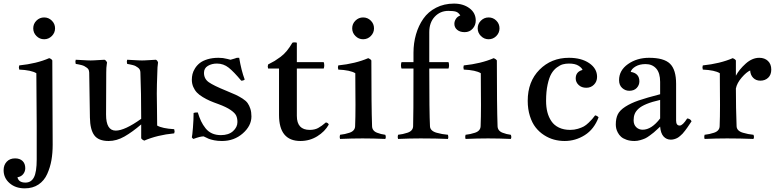

<svg xmlns="http://www.w3.org/2000/svg" viewBox="-80 -762 4291 1057"><path d="M122.1 -66.9 120.1 -358.9Q92.3 -376 25.9 -378.9Q23.9 -386.7 23.9 -391.1Q23.9 -394 25.9 -401.9Q121.6 -411.6 190.9 -441.9Q204.1 -437.5 208 -429.2Q208 -318.4 209 -184.3Q210 -50.3 210 35.2Q210 81.1 203.1 120.1Q196.3 159.2 179.9 195.8Q163.6 232.4 132.1 253.7Q100.6 274.9 56.2 274.9Q5.4 274.9 -27.3 246.3Q-60.1 217.8 -60.1 174.8Q-60.1 146.5 -43 128.2Q-25.9 109.9 2.9 109.9Q29.3 109.9 44.2 124.3Q59.1 138.7 59.1 164.1Q59.1 181.6 48.1 196Q37.1 210.4 16.1 213.9Q22.5 243.2 60.1 243.2Q91.8 243.2 106.9 214.1Q122.1 185.1 122.1 115.2ZM103 -606Q103 -630.9 120.6 -648.4Q138.2 -666 163.1 -666Q187.5 -666 205.3 -648.4Q223.1 -630.9 223.1 -606Q223.1 -581.5 205.3 -563.7Q187.5 -545.9 163.1 -545.9Q138.2 -545.9 120.6 -563.7Q103 -581.5 103 -606Z M336.9 -433.1Q354.5 -432.1 372.1 -431.2Q389.6 -430.2 399.9 -429.7Q410.2 -429.2 418.9 -429.2Q426.3 -429.2 436 -429.7Q445.8 -430.2 462.6 -431.2Q479.5 -432.1 495.1 -433.1Q503.9 -430.2 509.3 -418Q508.8 -414.1 507.6 -406.5Q506.3 -398.9 505.6 -388.4Q504.9 -377.9 504.9 -362.8L503.9 -130.9Q503.9 -43 557.1 -43Q606.4 -43 697.3 -107.9Q697.3 -253.4 692.9 -362.8Q692.9 -371.6 689.5 -378.4Q686 -385.3 679 -390.1Q671.9 -395 666.3 -398.2Q660.6 -401.4 649.9 -404.1Q639.2 -406.7 634.8 -407.5Q630.4 -408.2 620.1 -410.2Q618.2 -418 618.2 -421.9Q618.2 -425.3 620.1 -433.1Q637.2 -432.1 655 -431.2Q672.9 -430.2 683.1 -429.7Q693.4 -429.2 702.1 -429.2Q709.5 -429.2 719.2 -429.7Q729 -430.2 745.8 -431.2Q762.7 -432.1 778.3 -433.1Q780.8 -431.6 782.5 -430.4Q784.2 -429.2 785.4 -427.5Q786.6 -425.8 787.1 -425Q787.6 -424.3 788.6 -421.6Q789.6 -418.9 790 -418Q786.1 -391.6 786.1 -362.8Q783.2 -291 783.2 -246.1Q783.2 -222.7 784.2 -167.5Q785.2 -112.3 785.2 -70.8Q813 -54.7 878.9 -50.8Q881.3 -38.6 881.3 -38.1Q881.3 -35.2 878.9 -27.8Q786.6 -19 713.9 12.2Q701.2 6.8 697.3 -1V-77.1Q648.4 -35.2 605.2 -10.5Q562 14.2 518.1 14.2Q462.4 14.2 439.2 -17.1Q416 -48.3 415 -115.2L411.1 -362.8Q410.2 -374 407 -379.6Q403.8 -385.3 396.7 -390.1Q389.6 -395 383.8 -398.2Q377.9 -401.4 367.2 -404.1Q356.4 -406.7 352.1 -407.5Q347.7 -408.2 336.9 -410.2Q335 -418 335 -421.9Q335 -425.3 336.9 -433.1Z M1142.1 14.2Q1118.2 14.2 1098.9 10.3Q1079.6 6.3 1069.1 2Q1058.6 -2.4 1041 -11.2Q1022 -11.2 984.9 2.9Q978.5 -1 976.1 -5.9Q978.5 -13.7 982.2 -59.1Q985.8 -104.5 985.8 -140.1Q992.2 -143.1 1008.8 -143.1Q1017.6 -114.7 1027.1 -94.7Q1036.6 -74.7 1051.5 -55.9Q1066.4 -37.1 1087.6 -27.6Q1108.9 -18.1 1136.2 -18.1Q1178.7 -18.1 1202.9 -40Q1227.1 -62 1227.1 -89.8Q1227.1 -110.8 1220.2 -125.5Q1213.4 -140.1 1189.7 -156.5Q1166 -172.9 1122.1 -189Q1094.7 -198.7 1075.7 -207Q1056.6 -215.3 1036.4 -227.5Q1016.1 -239.7 1003.9 -252.7Q991.7 -265.6 983.9 -283.7Q976.1 -301.8 976.1 -323.2Q976.1 -338.9 979.7 -354.2Q983.4 -369.6 993.9 -386.2Q1004.4 -402.8 1020.3 -415.3Q1036.1 -427.7 1062.7 -435.8Q1089.4 -443.8 1123 -443.8Q1136.7 -443.8 1147.2 -442.4Q1157.7 -440.9 1172.6 -437.3Q1187.5 -433.6 1189 -433.1Q1199.7 -435.5 1211.2 -439.5Q1222.7 -443.4 1224.1 -443.8H1236.8Q1248.5 -373.5 1267.1 -324.2Q1261.2 -317.9 1248 -317.9Q1207.5 -366.7 1179 -389.4Q1150.4 -412.1 1114.3 -412.1Q1085.9 -412.1 1064.5 -399.4Q1043 -386.7 1043 -360.8Q1043 -328.1 1069.1 -309.6Q1095.2 -291 1166 -262.2Q1198.7 -249 1217.5 -240.2Q1236.3 -231.4 1255.4 -219.2Q1274.4 -207 1283.4 -194.1Q1292.5 -181.2 1298.3 -163.1Q1304.2 -145 1304.2 -121.1Q1304.2 -69.3 1256.6 -27.6Q1209 14.2 1142.1 14.2Z M1529.8 -526.9Q1534.7 -528.8 1541 -528.8Q1547.4 -528.8 1554.2 -526.9V-419.9H1702.1Q1705.1 -412.6 1705.1 -401.9Q1705.1 -392.6 1702.1 -384.8H1554.2V-124Q1554.2 -46.9 1625 -46.9Q1651.9 -46.9 1671.1 -57.1Q1690.4 -67.4 1713.9 -87.9Q1726.1 -86.4 1730 -76.2Q1708.5 -37.6 1666.5 -11.7Q1624.5 14.2 1574.2 14.2Q1456.1 14.2 1456.1 -128.9V-384.8H1396Q1394 -393.6 1394 -396Q1394 -396.5 1396 -407.2Q1419.4 -418.9 1431.9 -426.5Q1444.3 -434.1 1463.6 -448.2Q1482.9 -462.4 1498.8 -481.7Q1514.6 -501 1529.8 -526.9Z M1782.2 -401.9Q1877 -411.6 1947.3 -441.9Q1959.5 -437 1964.4 -429.2Q1964.4 -175.8 1968.3 -66.9Q1968.8 -54.2 1975.8 -45.2Q1982.9 -36.1 1996.1 -31.2Q2009.3 -26.4 2018.1 -24.2Q2026.9 -22 2041 -20Q2043.9 -14.2 2043.9 -7.8Q2043.9 -1.5 2041 2.9Q1976.6 0 1916 0Q1856.4 0 1792 2.9Q1790 -4.9 1790 -7.8Q1790 -10.3 1792 -20Q1808.1 -22 1818.4 -24.2Q1828.6 -26.4 1843.8 -31.2Q1858.9 -36.1 1866.7 -45.2Q1874.5 -54.2 1875 -66.9Q1877 -115.2 1877 -184.1Q1877 -207 1876.5 -262.2Q1876 -317.4 1876 -358.9Q1848.1 -376 1782.2 -378.9Q1780.3 -386.7 1780.3 -391.1Q1780.3 -394 1782.2 -401.9ZM1858.9 -606Q1858.9 -630.9 1876.7 -648.4Q1894.5 -666 1918.9 -666Q1943.8 -666 1961.4 -648.4Q1979 -630.9 1979 -606Q1979 -581.5 1961.4 -563.7Q1943.8 -545.9 1918.9 -545.9Q1894.5 -545.9 1876.7 -563.7Q1858.9 -581.5 1858.9 -606Z M2386.2 2.9Q2321.8 0 2235.4 0Q2175.8 0 2111.3 2.9Q2109.4 -4.9 2109.4 -7.8Q2109.4 -10.3 2111.3 -20Q2127.4 -22 2137.5 -24.2Q2147.5 -26.4 2162.8 -31.2Q2178.2 -36.1 2186 -45.2Q2193.8 -54.2 2194.3 -66.9Q2196.3 -115.2 2196.3 -384.8H2130.4Q2127.4 -392.6 2127.4 -401.9Q2127.4 -412.6 2130.4 -419.9H2196.3V-471.2Q2196.3 -524.9 2210.2 -573Q2224.1 -621.1 2250.7 -659.2Q2277.3 -697.3 2321 -719.7Q2364.7 -742.2 2419.4 -742.2Q2470.2 -742.2 2504.6 -716.6Q2539.1 -690.9 2539.1 -648.9Q2539.1 -623 2522 -604Q2504.9 -585 2478 -585Q2452.1 -585 2436.8 -597.9Q2421.4 -610.8 2421.4 -630.9Q2421.4 -645 2429.9 -658.2Q2438.5 -671.4 2454.1 -676.8Q2444.3 -692.9 2430.7 -697.5Q2417 -702.1 2388.2 -702.1Q2343.3 -702.1 2313.2 -669.9Q2283.2 -637.7 2283.2 -585V-419.9H2389.2Q2392.1 -412.6 2392.1 -401.9Q2392.1 -392.6 2389.2 -384.8H2283.2Q2283.2 -143.1 2287.1 -66.9Q2287.6 -54.2 2296.9 -45.2Q2306.2 -36.1 2323.7 -31.2Q2341.3 -26.4 2354 -24.2Q2366.7 -22 2386.2 -20Q2388.2 -10.3 2388.2 -6.8Q2388.2 -2.9 2386.2 2.9Z M2473.1 -401.9Q2567.9 -411.6 2638.2 -441.9Q2650.4 -437 2655.3 -429.2Q2655.3 -175.8 2659.2 -66.9Q2659.7 -54.2 2666.7 -45.2Q2673.8 -36.1 2687 -31.2Q2700.2 -26.4 2709 -24.2Q2717.8 -22 2731.9 -20Q2734.9 -14.2 2734.9 -7.8Q2734.9 -1.5 2731.9 2.9Q2667.5 0 2606.9 0Q2547.4 0 2482.9 2.9Q2481 -4.9 2481 -7.8Q2481 -10.3 2482.9 -20Q2499 -22 2509.3 -24.2Q2519.5 -26.4 2534.7 -31.2Q2549.8 -36.1 2557.6 -45.2Q2565.4 -54.2 2565.9 -66.9Q2567.9 -115.2 2567.9 -184.1Q2567.9 -207 2567.4 -262.2Q2566.9 -317.4 2566.9 -358.9Q2539.1 -376 2473.1 -378.9Q2471.2 -386.7 2471.2 -391.1Q2471.2 -394 2473.1 -401.9ZM2549.8 -606Q2549.8 -630.9 2567.6 -648.4Q2585.4 -666 2609.9 -666Q2634.8 -666 2652.3 -648.4Q2669.9 -630.9 2669.9 -606Q2669.9 -581.5 2652.3 -563.7Q2634.8 -545.9 2609.9 -545.9Q2585.4 -545.9 2567.6 -563.7Q2549.8 -581.5 2549.8 -606Z M3196.3 -127Q3208 -124.5 3215.3 -116.2Q3190.9 -50.8 3139.6 -18.3Q3088.4 14.2 3028.3 14.2Q2998.5 14.2 2970.2 6.6Q2941.9 -1 2915.3 -18.1Q2888.7 -35.2 2868.9 -60.3Q2849.1 -85.4 2837.2 -123.3Q2825.2 -161.1 2825.2 -207Q2825.2 -313 2890.1 -378.4Q2955.1 -443.8 3052.2 -443.8Q3120.6 -443.8 3163.8 -414.3Q3207 -384.8 3207 -338.9Q3207 -313 3189.9 -295.9Q3172.9 -278.8 3147.9 -278.8Q3121.6 -278.8 3105.5 -294.2Q3089.4 -309.6 3089.4 -330.1Q3089.4 -367.2 3127 -377Q3123.5 -388.2 3105 -400.1Q3086.4 -412.1 3052.2 -412.1Q3034.7 -412.1 3019 -408Q3003.4 -403.8 2985.6 -390.6Q2967.8 -377.4 2955.3 -356Q2942.9 -334.5 2934.6 -296.1Q2926.3 -257.8 2926.3 -207Q2926.3 -172.9 2933.3 -145Q2940.4 -117.2 2955.6 -94.7Q2970.7 -72.3 2997.1 -59.6Q3023.4 -46.9 3059.1 -46.9Q3081.5 -46.9 3101.6 -53Q3121.6 -59.1 3134 -65.9Q3146.5 -72.8 3160.9 -86.7Q3175.3 -100.6 3180.2 -106.7Q3185.1 -112.8 3196.3 -127Z M3328.1 -320.8Q3328.1 -374.5 3377.2 -409.2Q3426.3 -443.8 3493.2 -443.8Q3575.2 -443.8 3608.6 -411.1Q3642.1 -378.4 3642.1 -300.8V-98.1Q3642.1 -70.8 3662.1 -70.8Q3678.2 -70.8 3703.1 -109.9Q3720.7 -108.4 3727.1 -94.2Q3723.6 -89.4 3715.3 -76.7Q3707 -64 3703.1 -58.6Q3699.2 -53.2 3690.9 -42.2Q3682.6 -31.2 3677.5 -25.9Q3672.4 -20.5 3663.8 -13.2Q3655.3 -5.9 3648.2 -2.2Q3641.1 1.5 3631.8 4.2Q3622.6 6.8 3613.3 6.8Q3588.9 6.8 3573 -10.7Q3557.1 -28.3 3554.2 -64.9Q3553.7 -64.5 3539.1 -50.8Q3524.4 -37.1 3518.8 -32.5Q3513.2 -27.8 3497.8 -16.4Q3482.4 -4.9 3471.7 0Q3460.9 4.9 3444.8 9.5Q3428.7 14.2 3413.1 14.2Q3388.2 14.2 3368.9 7.3Q3349.6 0.5 3338.9 -9.3Q3328.1 -19 3321.3 -32Q3314.5 -44.9 3312.3 -55.7Q3310.1 -66.4 3310.1 -77.1Q3310.1 -109.9 3321 -132.3Q3332 -154.8 3362.1 -174.3Q3392.1 -193.8 3436 -209Q3480 -224.1 3554.2 -243.2V-311Q3554.2 -360.4 3532.5 -384.8Q3510.7 -409.2 3474.1 -409.2Q3441.4 -409.2 3419.2 -396.2Q3397 -383.3 3392.1 -366.2Q3439.9 -358.9 3439.9 -314Q3439.9 -293.5 3425.3 -277.8Q3410.6 -262.2 3384.3 -262.2Q3362.3 -262.2 3345.2 -277.6Q3328.1 -293 3328.1 -320.8ZM3554.2 -109.9V-211.9Q3509.3 -201.7 3480 -189.7Q3450.7 -177.7 3435.3 -163.6Q3419.9 -149.4 3414.1 -134.5Q3408.2 -119.6 3408.2 -100.1Q3408.2 -75.7 3422.6 -61.8Q3437 -47.9 3458 -47.9Q3506.8 -47.9 3554.2 -109.9Z M3789.1 -401.9Q3883.8 -411.6 3954.1 -441.9Q3966.3 -437 3971.2 -429.2V-345.2Q3989.3 -379.4 4025.1 -411.6Q4061 -443.8 4100.1 -443.8Q4129.4 -443.8 4147.7 -426.5Q4166 -409.2 4166 -378.9Q4166 -350.1 4148.9 -334Q4131.8 -317.9 4106 -317.9Q4082 -317.9 4066.7 -333.3Q4051.3 -348.6 4049.8 -374Q4029.3 -365.2 4003.2 -335Q3977.1 -304.7 3971.2 -274.9Q3971.2 -166 3975.1 -66.9Q3975.6 -54.2 3984.4 -45.2Q3993.2 -36.1 4010.3 -31.2Q4027.3 -26.4 4038.6 -24.2Q4049.8 -22 4067.9 -20Q4070.8 -14.2 4070.8 -7.8Q4070.8 -2.9 4067.9 2.9Q3994.6 0 3922.9 0Q3863.3 0 3798.8 2.9Q3796.9 -4.9 3796.9 -7.8Q3796.9 -10.3 3798.8 -20Q3814.9 -22 3825.2 -24.2Q3835.4 -26.4 3850.6 -31.2Q3865.7 -36.1 3873.5 -45.2Q3881.3 -54.2 3881.8 -66.9Q3883.8 -115.2 3883.8 -184.1Q3883.8 -207 3883.3 -262.2Q3882.8 -317.4 3882.8 -358.9Q3855 -376 3789.1 -378.9Q3787.1 -386.7 3787.1 -391.1Q3787.1 -394 3789.1 -401.9Z"/></svg>

Font: Jacques Francois
Style: Regular
Weight: 400
Designer: Manvel Shmavonyan, Alexei Vanyashin
Foundry: Cyreal (www.cyreal.org)
Version: Version 1.003